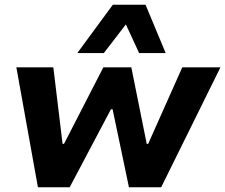

<svg xmlns="http://www.w3.org/2000/svg" viewBox="-20 -790 950 810"><path d="M140 0 49 -506H205L244 -183H250L416 -506H534L599 -183H605L749 -506H910L660 0H524L455 -329H448L274 0ZM306 -566 456 -770H594L679 -566H567L511 -687L418 -566Z"/></svg>

Font: Nunito Sans 6pt ExtraBold
Style: Italic
Weight: 800
Italic angle: -9°
Version: Version 3.101;gftools[0.9.27]